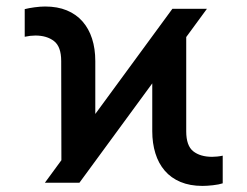

<svg xmlns="http://www.w3.org/2000/svg" viewBox="-20 -573 776 602"><path d="M120.7 0 520.6 -545.5H628.9L229 0ZM172.6 -18.5 171.9 -381.4Q171.9 -426.8 149.3 -444.2Q126.8 -461.6 90.9 -461.6Q83.5 -461.6 74.4 -460.6Q65.3 -459.5 57.5 -457.7V-544.4Q70 -547.6 88.2 -550.1Q106.5 -552.6 121.4 -552.6Q160.2 -552.6 189.5 -540.5Q218.8 -528.4 238.6 -505.9Q258.5 -483.3 268.6 -451.9Q278.8 -420.5 278.8 -381.4V-114.3ZM614.7 9.9Q575.6 9.9 546 -2.5Q516.3 -14.9 496.6 -37.8Q476.9 -60.7 467.2 -92.3Q457.4 -123.9 457.4 -161.6V-431.1L563.9 -527V-161.2Q563.9 -116.1 585.9 -98.7Q608 -81.3 645.2 -81.3Q652 -81.3 661 -82.2Q670.1 -83.1 678.3 -84.9V1.8Q666.5 5.7 647.7 7.8Q628.9 9.9 614.7 9.9Z"/></svg>

Font: InterMG Medium
Style: Regular
Weight: 500
Designer: Rasmus Andersson
Foundry: rsms
Version: Version 3.019;December 26, 2023;FontCreator 15.0.0.2955 64-b